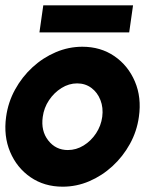

<svg xmlns="http://www.w3.org/2000/svg" viewBox="-28 -690 608 723"><path d="M208 13Q139 13 87.2 -22.5Q35.5 -58 10.2 -117.8Q-15 -177.5 -5 -250Q2.5 -305 28.8 -352.8Q55 -400.5 94.5 -436.8Q134 -473 182.2 -493.5Q230.5 -514 282 -514Q351 -514 402.8 -478.5Q454.5 -443 480 -383Q505.5 -323 495 -250Q487.5 -195.5 461.2 -148Q435 -100.5 395.5 -64.2Q356 -28 308 -7.5Q260 13 208 13ZM227.5 -125Q259 -125 287 -142.2Q315 -159.5 333.8 -188Q352.5 -216.5 357 -250Q361.5 -284.5 350.2 -313.2Q339 -342 316 -359Q293 -376 262.5 -376Q231.5 -376 203.5 -358.5Q175.5 -341 156.5 -312.5Q137.5 -284 133 -250Q125.5 -197 153.8 -161Q182 -125 227.5 -125ZM135 -670H473L458.5 -568H120.5Z"/></svg>

Font: Urbanist ExtraBold
Style: Italic
Weight: 800
Italic angle: -8°
Designer: Corey Hu
Foundry: Corey Hu
Version: Version 1.321; ttfautohint (v1.8.4.7-5d5b)